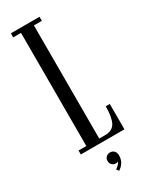

<svg xmlns="http://www.w3.org/2000/svg" viewBox="-223 -747 757 961"><g transform="rotate(-30 155.5 -266.5)"><path d="M31.7 0V-22.9H76.7V-676.8H31.7V-700.2H197.3V-676.8H151.4V-22.9H185.5Q227.5 -22.9 243.9 -52.7Q260.3 -82.5 260.3 -146.5H283.7V0ZM157.2 166.5 147 153.3Q154.8 149.4 163.6 140.1Q172.4 130.9 174.3 122.6Q169.4 126.5 161.6 126.5Q148.4 126.5 139.6 117.4Q130.9 108.4 130.9 95.2Q130.9 82 140.1 73Q149.4 64 162.1 64Q177.2 64 186.3 73.7Q195.3 83.5 195.3 99.1Q195.3 142.1 157.2 166.5Z"/></g></svg>

Font: Imbue
Style: Regular
Weight: 400
Designer: Tyler Finck
Foundry: Etcetera Type Company
Version: Version 0.910